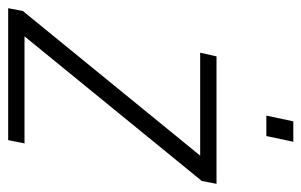

<svg xmlns="http://www.w3.org/2000/svg" viewBox="-166 -584 738 470"><g transform="rotate(90 203.0 -349.0)"><path d="M-12 0 -5 -36 349 -470H97L106 -510H418L411 -474L57 -40H319L311 0ZM251 -632 265 -698H315L301 -632Z"/></g></svg>

Font: Saira SemiCondensed ExtraLight
Style: Italic
Weight: 250
Width: 4
Italic angle: -12°
Designer: Hector Gatti with collaboration of the Omnibus-Type team
Foundry: Omnibus-Type
Version: Version 1.101